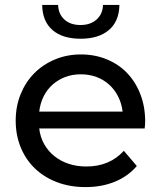

<svg xmlns="http://www.w3.org/2000/svg" viewBox="-20 -757 668 783"><path d="M570 -233H140Q144 -198 160 -169.5Q176 -141 201.5 -120.5Q227 -100 260 -89Q293 -78 332 -78Q427 -78 485 -142L538 -80Q502 -38 448.5 -16Q395 6 329 6Q265 6 212.5 -14Q160 -34 122.5 -70Q85 -106 64.5 -156Q44 -206 44 -265Q44 -323 64 -372.5Q84 -422 119.5 -458Q155 -494 204 -514.5Q253 -535 310 -535Q367 -535 415.5 -515Q464 -495 498.5 -459Q533 -423 552.5 -372.5Q572 -322 572 -262Q572 -257 571.5 -249.5Q571 -242 570 -233ZM140 -302H480Q476 -335 462 -363Q448 -391 425.5 -411.5Q403 -432 373.5 -443Q344 -454 310 -454Q275 -454 246 -443Q217 -432 194.5 -412Q172 -392 158 -364Q144 -336 140 -302ZM152 -737H217Q218 -700 242.5 -677.5Q267 -655 308 -655Q349 -655 374 -677.5Q399 -700 400 -737H467Q466 -670 424 -634.5Q382 -599 309 -599Q235 -599 194 -634.5Q153 -670 152 -737Z"/></svg>

Font: CMG Sans Medium
Style: Regular
Weight: 500
Designer: Julieta Ulanovsky
Foundry: Julieta Ulanovsky
Version: Version 7.200